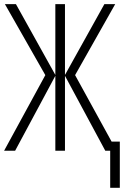

<svg xmlns="http://www.w3.org/2000/svg" viewBox="-21 -734 613 935"><path d="M540 -713.9 344.7 -368.2 522.5 -44.4H562.5V180.7H515.6V0H491.7L295.4 -364.7V0H248.5V-364.7L52.7 0H-1L199.7 -368.2L2.9 -713.9H56.6L248.5 -369.1V-713.9H295.4V-369.1L487.3 -713.9Z"/></svg>

Font: Open Sans Condensed Light
Style: Regular
Weight: 300
Width: 3
Designer: Monotype Design Team
Foundry: Monotype Imaging Inc.
Version: Version 3.003; ttfautohint (v1.8.4)